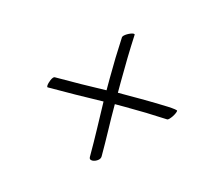

<svg xmlns="http://www.w3.org/2000/svg" viewBox="-60 -507 540 477"><g transform="rotate(15 210.0 -268.5)"><path d="M231.9 -119.1Q231.9 -112.3 225.1 -107.7Q218.3 -103 211.9 -103Q204.1 -103 204.1 -109.9Q204.1 -147.9 203.1 -182.4Q202.1 -216.8 201.2 -252Q164.6 -251 129.6 -250.5Q94.7 -250 58.1 -250Q56.2 -250 56.2 -253.9Q56.2 -256.8 57.4 -261.2Q58.6 -265.6 60.3 -269.5Q62 -273.4 64.2 -276.1Q66.4 -278.8 68.8 -278.8Q104 -278.8 136.5 -279.3Q168.9 -279.8 201.2 -280.8V-311Q201.2 -363.8 204.1 -418Q204.1 -419.9 207 -422.9Q210 -425.8 214.1 -428.2Q218.3 -430.7 222.7 -432.4Q227.1 -434.1 230 -434.1Q232.9 -434.1 232.9 -432.1Q230 -372.1 230 -309.1V-282.2H275.9Q279.8 -282.2 289.3 -282.2Q298.8 -282.2 310.8 -282Q322.8 -281.7 335.7 -281.5Q348.6 -281.2 359.4 -280.8Q370.1 -280.3 377 -279.3Q383.8 -278.3 383.8 -276.9Q383.8 -274.4 381.8 -270Q379.9 -265.6 377 -261.2Q374 -256.8 370.8 -253.4Q367.7 -250 365.2 -250Q311 -252.9 256.8 -252.9H230Q230 -217.8 231 -185.1Q231.9 -152.3 231.9 -119.1Z"/></g></svg>

Font: Stalemate
Style: Regular
Weight: 400
Designer: Astigmatic (AOETI)
Foundry: Astigmatic (AOETI)
Version: Version 001.000